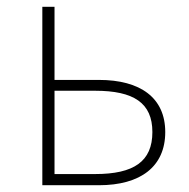

<svg xmlns="http://www.w3.org/2000/svg" viewBox="-20 -547 558 567"><path d="M105 0H272C395 0 468 -55 468 -157C468 -258 395 -311 272 -311H141V-527H105ZM141 -33V-279H261C375 -279 430 -243 430 -157C430 -70 375 -33 261 -33Z"/></svg>

Font: Genne Gothic ExtraLight
Style: Regular
Weight: 250
Designer: Ryoko NISHIZUKA (kana & ideographs); Paul D. Hunt (Latin, Greek & Cyrillic); Wenlong ZHANG (bopomofo); Sandoll Communica
Foundry: Adobe Systems Incorporated
Version: Version 1.004;PS 1.004;hotconv 16.6.51;makeotf.lib2.5.65220